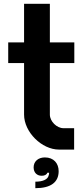

<svg xmlns="http://www.w3.org/2000/svg" viewBox="-20 -783 433 1005"><path d="M368 0H289C198 0 106 -92 106 -183V-453H23V-561H106V-763H241V-561H369V-453H241V-183C241 -148 277 -112 312 -112H368ZM156 93C156 121 174 137 198 137C213 137 224 132 228 121H237C237 126 237 131 235 134C231 156 205 168 165 168V202C246 202 287 171 287 113C287 72 261 41 215 41C180 41 156 62 156 93Z"/></svg>

Font: Swile Sans
Style: Bold
Weight: 700
Designer: Lord
Foundry: Lord
Version: Version 1.477;FEAKit 1.0